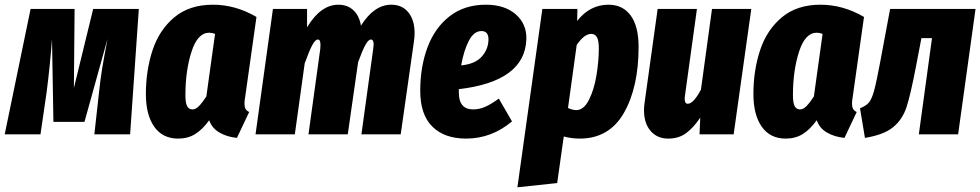

<svg xmlns="http://www.w3.org/2000/svg" viewBox="-42 -571 4166 816"><path d="M511 0H359L379 -180Q385 -237 392.5 -282Q400 -327 415 -406L317 -53H185L179 -405Q171 -295 156 -178L130 0H-22L88 -533H275L272 -197L354 -533H548Z M1048 -499 1000 -159Q997 -143 997 -130Q997 -117 1001.5 -108.5Q1006 -100 1017 -95L965 15Q923 11 891 -7.5Q859 -26 847 -60Q819 -21 788 -1.5Q757 18 715 18Q649 18 613.5 -32.5Q578 -83 578 -171Q578 -272 606.5 -358Q635 -444 699 -497.5Q763 -551 863 -551Q959 -551 1048 -499ZM746 -167Q746 -133 753.5 -119.5Q761 -106 776 -106Q790 -106 804 -120.5Q818 -135 835 -161L872 -427Q859 -432 847 -432Q798 -432 772 -351.5Q746 -271 746 -167Z M1720 -430Q1720 -413 1717 -393L1661 0H1494L1544 -362L1546 -382Q1546 -403 1534 -403Q1524 -403 1511.5 -381Q1499 -359 1480 -307L1436 0H1269L1319 -362Q1320 -369 1320 -381Q1320 -403 1309 -403Q1298 -403 1285.5 -380Q1273 -357 1253 -302L1211 0H1044L1118 -533H1263V-455Q1321 -551 1396 -551Q1435 -551 1460 -527.5Q1485 -504 1492 -462Q1548 -551 1621 -551Q1667 -551 1693.5 -518.5Q1720 -486 1720 -430Z M2195 -404Q2189 -225 1908 -192V-178Q1908 -106 1969 -106Q1995 -106 2020 -117Q2045 -128 2078 -152L2134 -55Q2047 18 1939 18Q1847 18 1795.5 -33Q1744 -84 1744 -185Q1744 -287 1775 -370Q1806 -453 1869 -502Q1932 -551 2023 -551Q2103 -551 2150 -510Q2197 -469 2195 -404ZM2034 -404Q2034 -439 2004 -439Q1972 -439 1950.5 -397.5Q1929 -356 1918 -293Q1978 -299 2006 -331Q2034 -363 2034 -404Z M2263 -533H2412L2411 -482Q2465 -551 2544 -551Q2605 -551 2638.5 -505Q2672 -459 2672 -372Q2672 -200 2609.5 -91Q2547 18 2422 18Q2386 18 2354 9L2326 207L2157 225ZM2503 -365Q2503 -400 2494.5 -413.5Q2486 -427 2471 -427Q2441 -427 2409 -380L2372 -112Q2392 -103 2407 -103Q2439 -103 2461 -146.5Q2483 -190 2493 -251Q2503 -312 2503 -365Z M2695 -103Q2695 -120 2698 -138L2753 -533H2920L2869 -164Q2868 -159 2868 -150Q2868 -130 2881 -130Q2905 -130 2937 -190L2984 -533H3151L3076 0H2931L2934 -71Q2906 -29 2874.5 -5.5Q2843 18 2798 18Q2751 18 2723 -14.5Q2695 -47 2695 -103Z M3630 -499 3582 -159Q3579 -143 3579 -130Q3579 -117 3583.5 -108.5Q3588 -100 3599 -95L3547 15Q3505 11 3473 -7.5Q3441 -26 3429 -60Q3401 -21 3370 -1.5Q3339 18 3297 18Q3231 18 3195.5 -32.5Q3160 -83 3160 -171Q3160 -272 3188.5 -358Q3217 -444 3281 -497.5Q3345 -551 3445 -551Q3541 -551 3630 -499ZM3328 -167Q3328 -133 3335.5 -119.5Q3343 -106 3358 -106Q3372 -106 3386 -120.5Q3400 -135 3417 -161L3454 -427Q3441 -432 3429 -432Q3380 -432 3354 -351.5Q3328 -271 3328 -167Z M4030 0H3863L3919 -409H3874L3851 -289Q3828 -169 3811 -116.5Q3794 -64 3754.5 -31Q3715 2 3634 15L3613 -111Q3639 -121 3651 -135.5Q3663 -150 3672.5 -184Q3682 -218 3698 -303L3741 -533H4104Z"/></svg>

Font: Fira Sans Extra Condensed ExtraBold
Style: Italic
Weight: 800
Width: 3
Italic angle: -8°
Designer: Carrois Corporate & Edenspiekermann AG
Foundry: Carrois Corporate GbR & Edenspiekermann AG
Version: Version 4.203